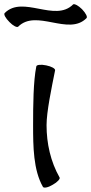

<svg xmlns="http://www.w3.org/2000/svg" viewBox="-107 -853 426 899"><path d="M-22 -728C63 -813 214 -683 298 -768C304 -774 294 -792 277 -810C259 -828 240 -837 235 -832C150 -747 0 -877 -85 -792C-91 -786 -81 -768 -63 -750C-46 -732 -27 -723 -22 -728ZM63 -542C49 -473 48 -359 48 -267C48 -167 49 -57 94 22C98 29 119 25 140 12C162 0 176 -16 172 -22C130 -96 111 -181 111 -267C111 -330 134 -439 151 -524C152 -532 134 -542 109 -547C85 -552 64 -550 63 -542Z"/></svg>

Font: Nupuram
Style: Regular
Weight: 400
Designer: Santhosh Thottingal (santhosh.thottingal@gmail.com)
Foundry: SMC
Version: Version 1.000